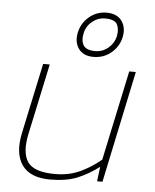

<svg xmlns="http://www.w3.org/2000/svg" viewBox="-52 -757 653 811"><g transform="rotate(5 274.5 -351.5)"><path d="M328 -522Q285 -522 265 -549.5Q245 -577 253 -617Q261 -658 293 -685.5Q325 -713 368 -713Q411 -713 431.5 -685.5Q452 -658 444 -617Q436 -577 404 -549.5Q372 -522 328 -522ZM333 -547Q364 -547 388 -567Q412 -587 419 -617Q425 -648 414.5 -668Q404 -688 363 -688Q333 -688 308.5 -668Q284 -648 278 -617Q271 -587 283 -567Q295 -547 333 -547ZM191 10Q106 10 71.5 -38.5Q37 -87 55 -174L119 -474H147L83 -174Q66 -95 92.5 -55Q119 -15 209 -15Q269 -15 316.5 -37.5Q364 -60 403 -93L484 -474H512L412 0H389L397 -62Q352 -28 305.5 -9Q259 10 191 10Z"/></g></svg>

Font: Kanit Thin
Style: Italic
Weight: 250
Italic angle: -12°
Designer: Katatrad Team
Foundry: CadsonDemak
Version: Version 2.000; ttfautohint (v1.8.3)